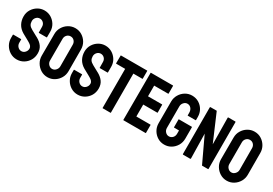

<svg xmlns="http://www.w3.org/2000/svg" viewBox="29 -1566 3460 2435"><g transform="rotate(30 1759.0 -348.5)"><path d="M209.5 9.8Q156.2 9.8 111.3 -17.6Q66.9 -44.9 40.3 -90.6Q13.7 -136.2 13.7 -190.9V-236.8Q13.7 -242.2 18.6 -242.2H130.9Q134.8 -242.2 134.8 -236.8V-190.9Q134.8 -158.2 156.7 -134.5Q178.7 -110.8 209.5 -110.8Q240.7 -110.8 262.7 -135Q284.7 -159.2 284.7 -190.9Q284.7 -227.5 236.8 -254.9Q229 -259.8 216.6 -266.8Q204.1 -273.9 187 -283.2Q169.9 -292.5 153.8 -301.5Q137.7 -310.5 122.6 -318.8Q67.9 -351.1 41.3 -399.7Q14.6 -448.2 14.6 -508.8Q14.6 -564.5 42 -609.4Q69.3 -653.8 113.5 -679.9Q157.7 -706.1 209.5 -706.1Q262.7 -706.1 307.1 -679.7Q351.6 -652.8 378.2 -608.4Q404.8 -564 404.8 -508.8V-426.8Q404.8 -422.9 400.9 -422.9H288.6Q284.7 -422.9 284.7 -426.8L283.7 -508.8Q283.7 -543.9 261.7 -565.9Q239.7 -587.9 209.5 -587.9Q178.7 -587.9 156.7 -564.5Q134.8 -541 134.8 -508.8Q134.8 -476.1 148.7 -454.1Q162.6 -432.1 199.7 -412.1Q203.6 -410.2 217.8 -402.3Q231.9 -394.5 249.3 -385Q266.6 -375.5 280.8 -367.9Q294.9 -360.4 297.9 -358.9Q347.7 -331.1 376.7 -290.5Q405.8 -250 405.8 -190.9Q405.8 -133.8 379.4 -88.4Q352.5 -43 308.1 -16.6Q263.7 9.8 209.5 9.8Z M660.2 9.8Q606.9 9.8 562 -17.6Q517.6 -44.9 490.5 -90.6Q463.4 -136.2 463.4 -190.9L464.4 -507.8Q464.4 -563.5 491.2 -607.9Q517.6 -652.8 562.5 -679.9Q607.4 -707 660.2 -707Q714.8 -707 758.3 -680.2Q802.2 -653.3 828.9 -608.2Q855.5 -563 855.5 -507.8L856.4 -190.9Q856.4 -136.2 830.1 -90.8Q803.2 -44.9 758.8 -17.6Q714.4 9.8 660.2 9.8ZM660.2 -110.8Q690.4 -110.8 712.9 -135.5Q735.4 -160.2 735.4 -190.9L734.4 -507.8Q734.4 -541 713.4 -564Q692.4 -586.9 660.2 -586.9Q629.4 -586.9 607.4 -564.5Q585.4 -542 585.4 -507.8V-190.9Q585.4 -158.2 607.4 -134.5Q629.4 -110.8 660.2 -110.8Z M1101.6 9.8Q1048.3 9.8 1003.4 -17.6Q959 -44.9 932.4 -90.6Q905.8 -136.2 905.8 -190.9V-236.8Q905.8 -242.2 910.6 -242.2H1022.9Q1026.9 -242.2 1026.9 -236.8V-190.9Q1026.9 -158.2 1048.8 -134.5Q1070.8 -110.8 1101.6 -110.8Q1132.8 -110.8 1154.8 -135Q1176.8 -159.2 1176.8 -190.9Q1176.8 -227.5 1128.9 -254.9Q1121.1 -259.8 1108.6 -266.8Q1096.2 -273.9 1079.1 -283.2Q1062 -292.5 1045.9 -301.5Q1029.8 -310.5 1014.6 -318.8Q960 -351.1 933.3 -399.7Q906.7 -448.2 906.7 -508.8Q906.7 -564.5 934.1 -609.4Q961.4 -653.8 1005.6 -679.9Q1049.8 -706.1 1101.6 -706.1Q1154.8 -706.1 1199.2 -679.7Q1243.7 -652.8 1270.3 -608.4Q1296.9 -564 1296.9 -508.8V-426.8Q1296.9 -422.9 1293 -422.9H1180.7Q1176.8 -422.9 1176.8 -426.8L1175.8 -508.8Q1175.8 -543.9 1153.8 -565.9Q1131.8 -587.9 1101.6 -587.9Q1070.8 -587.9 1048.8 -564.5Q1026.9 -541 1026.9 -508.8Q1026.9 -476.1 1040.8 -454.1Q1054.7 -432.1 1091.8 -412.1Q1095.7 -410.2 1109.9 -402.3Q1124 -394.5 1141.4 -385Q1158.7 -375.5 1172.9 -367.9Q1187 -360.4 1189.9 -358.9Q1239.7 -331.1 1268.8 -290.5Q1297.9 -250 1297.9 -190.9Q1297.9 -133.8 1271.5 -88.4Q1244.6 -43 1200.2 -16.6Q1155.8 9.8 1101.6 9.8Z M1580.6 0H1467.8Q1463.4 0 1463.4 -4.9V-575.2H1333.5Q1328.6 -575.2 1328.6 -580.1L1329.6 -691.9Q1329.6 -695.8 1333.5 -695.8H1713.4Q1718.8 -695.8 1718.8 -691.9V-580.1Q1718.8 -575.2 1714.8 -575.2H1583.5L1584.5 -4.9Q1584.5 0 1580.6 0Z M2094.2 0H1771Q1767.1 0 1767.1 -4.9L1768.1 -691.9Q1768.1 -695.8 1772 -695.8H2093.3Q2097.2 -695.8 2097.2 -690.9V-579.1Q2097.2 -575.2 2093.3 -575.2H1888.2V-418.9H2093.3Q2097.2 -418.9 2097.2 -415L2098.1 -301.8Q2098.1 -297.9 2094.2 -297.9H1888.2V-123H2094.2Q2098.1 -123 2098.1 -118.2V-3.9Q2098.1 0 2094.2 0Z M2370.1 9.8Q2315.9 9.8 2272.5 -17.1Q2228.5 -43.9 2201.9 -89.4Q2175.3 -134.8 2175.3 -190.9V-507.8Q2175.3 -562.5 2202.1 -607.4Q2228.5 -652.8 2272.9 -679.9Q2317.4 -707 2370.1 -707Q2425.3 -707 2469.7 -680.7Q2514.2 -653.8 2540.3 -608.9Q2566.4 -564 2566.4 -507.8V-461.9Q2566.4 -458 2561.5 -458H2449.2Q2445.3 -458 2445.3 -461.9V-500Q2445.3 -538.1 2423.8 -563Q2402.3 -587.9 2370.1 -587.9Q2341.3 -587.9 2318.8 -564Q2296.4 -540 2296.4 -507.8V-190.9Q2296.4 -158.2 2318.4 -134.5Q2340.3 -110.8 2370.1 -110.8Q2402.3 -110.8 2423.8 -134Q2445.3 -157.2 2445.3 -190.9V-240.2H2375.5Q2370.1 -240.2 2370.1 -245.1V-356.9Q2370.1 -361.8 2375.5 -361.8H2562.5Q2566.4 -361.8 2566.4 -356.9V-190.9Q2566.4 -134.8 2540 -89.4Q2513.2 -43.9 2469.2 -17.1Q2425.3 9.8 2370.1 9.8Z M2745.6 0H2645.5Q2637.7 0 2637.7 -6.8L2636.7 -688Q2636.7 -695.8 2644.5 -695.8H2734.9L2903.8 -301.8L2898.9 -688Q2898.9 -695.8 2907.7 -695.8H3006.8Q3012.7 -695.8 3012.7 -688L3013.7 -5.9Q3013.7 0 3008.8 0H2920.9L2747.6 -368.2L2754.9 -7.8Q2754.9 0 2745.6 0Z M3285.6 9.8Q3232.4 9.8 3187.5 -17.6Q3143.1 -44.9 3116 -90.6Q3088.9 -136.2 3088.9 -190.9L3089.8 -507.8Q3089.8 -563.5 3116.7 -607.9Q3143.1 -652.8 3188 -679.9Q3232.9 -707 3285.6 -707Q3340.3 -707 3383.8 -680.2Q3427.7 -653.3 3454.3 -608.2Q3481 -563 3481 -507.8L3481.9 -190.9Q3481.9 -136.2 3455.6 -90.8Q3428.7 -44.9 3384.3 -17.6Q3339.8 9.8 3285.6 9.8ZM3285.6 -110.8Q3315.9 -110.8 3338.4 -135.5Q3360.8 -160.2 3360.8 -190.9L3359.9 -507.8Q3359.9 -541 3338.9 -564Q3317.9 -586.9 3285.6 -586.9Q3254.9 -586.9 3232.9 -564.5Q3210.9 -542 3210.9 -507.8V-190.9Q3210.9 -158.2 3232.9 -134.5Q3254.9 -110.8 3285.6 -110.8Z"/></g></svg>

Font: Koulen
Style: Regular
Weight: 400
Designer: Danh Hong
Version: Version 8.000; ttfautohint (v1.8.3)